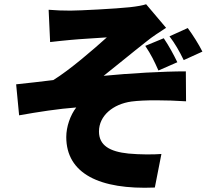

<svg xmlns="http://www.w3.org/2000/svg" viewBox="-20 -819 1040 904"><path d="M751 -639 664 -603C692 -561 706 -532 726 -487L815 -526C797 -563 776 -602 751 -639ZM864 -687 778 -648C804 -614 824 -579 845 -536L933 -576C916 -610 889 -653 864 -687ZM209 -773 216 -621C252 -625 288 -629 312 -631C351 -635 444 -640 483 -643C422 -588 309 -490 231 -442C179 -436 109 -427 56 -422L70 -276C159 -292 257 -307 339 -313C311 -277 292 -222 292 -174C292 -2 448 75 709 64L740 -94C703 -91 638 -91 585 -96C497 -105 446 -134 446 -200C446 -274 512 -329 599 -341C660 -349 762 -348 856 -342L855 -483C747 -483 591 -474 468 -462C529 -510 601 -570 670 -624C694 -644 737 -672 762 -688L668 -799C653 -794 628 -789 591 -785C528 -778 353 -769 312 -769C276 -769 244 -770 209 -773Z"/></svg>

Font: Noto Sans CJK Black
Style: Bold
Weight: 900
Designer: Ryoko NISHIZUKA (kana & ideographs); Paul D. Hunt (Latin, Greek & Cyrillic); Wenlong ZHANG (bopomofo); Sandoll Communica
Foundry: Adobe Systems Incorporated
Version: Version 1.000;PS 1;hotconv 1.0.78;makeotf.lib2.5.61930